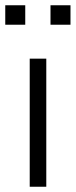

<svg xmlns="http://www.w3.org/2000/svg" viewBox="-29 -710 288 730"><path d="M84 0V-487H147V0ZM163 -616V-690H239V-616ZM-9 -616V-690H67V-616Z"/></svg>

Font: Nunito Sans 11pt Light
Style: Regular
Weight: 300
Version: Version 3.101;gftools[0.9.27]